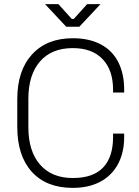

<svg xmlns="http://www.w3.org/2000/svg" viewBox="-20 -900 678 934"><path d="M64 -417Q64 -557 136 -635.5Q208 -714 334 -714Q414 -714 470.5 -684Q527 -654 555.5 -597.5Q584 -541 584 -464V-450H530V-464Q530 -559 479 -612.5Q428 -666 334 -666Q231 -666 174.5 -601Q118 -536 118 -419V-281Q118 -164 175 -99Q232 -34 334 -34Q433 -34 481.5 -85Q530 -136 530 -233V-250H584V-233Q584 -157 553.5 -101Q523 -45 467 -15.5Q411 14 334 14Q206 14 135 -64Q64 -142 64 -283ZM469 -880 366 -770H302L199 -880H264L329 -808H339L404 -880Z"/></svg>

Font: Space Grotesk Variable
Style: Regular
Weight: 400
Designer: Florian Karsten (Space Grotesk), Colophon Foundry (Space Mono)
Foundry: Florian Karsten
Version: Version 1.106